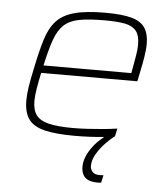

<svg xmlns="http://www.w3.org/2000/svg" viewBox="-52 -565 705 806"><g transform="rotate(5 301.0 -161.5)"><path d="M277 8Q197 8 149.5 -3.5Q102 -15 81.5 -43.5Q61 -72 61 -122Q61 -148 66 -180.5Q71 -213 80 -254Q95 -329 110.5 -380Q126 -431 153 -461Q180 -491 229 -504.5Q278 -518 360 -518Q430 -518 470 -507Q510 -496 527 -470.5Q544 -445 544 -400Q544 -389 541.5 -367.5Q539 -346 533.5 -317.5Q528 -289 521 -256L518 -243H113Q105 -205 100 -175Q95 -145 95 -122Q95 -85 111 -63.5Q127 -42 164.5 -33Q202 -24 266 -24Q295 -24 328.5 -26Q362 -28 394.5 -31Q427 -34 452 -38L445 -5Q426 -1 397.5 2Q369 5 338 6.5Q307 8 277 8ZM120 -275H490L494 -296Q500 -330 504 -353.5Q508 -377 508 -396Q508 -436 492 -455Q476 -474 444 -480Q412 -486 361 -486Q295 -486 254 -478.5Q213 -471 189 -449Q165 -427 150 -385.5Q135 -344 120 -275ZM388 195Q363 195 348 187.5Q333 180 326.5 166Q320 152 320 134Q320 98 347 58Q374 18 423 -15L445 -5Q427 8 406 30Q385 52 370 77.5Q355 103 355 128Q355 141 364 152Q373 163 394 163Q397 163 400.5 163Q404 163 411 162L404 194Q399 195 396 195Q393 195 388 195Z"/></g></svg>

Font: Saira SemiExpanded Thin
Style: Italic
Weight: 250
Width: 6
Italic angle: -12°
Designer: Hector Gatti with collaboration of the Omnibus-Type team
Foundry: Omnibus-Type
Version: Version 1.101